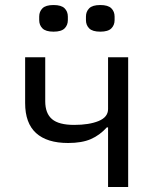

<svg xmlns="http://www.w3.org/2000/svg" viewBox="-20 -744 640 764"><path d="M410 -237H405Q377 -206 341.5 -190.5Q306 -175 251 -175Q167 -175 123.5 -214.5Q80 -254 80 -334V-516H160V-341Q160 -293 187 -270Q214 -247 275 -247Q335 -247 372.5 -262.5Q410 -278 410 -310V-516H490V0H410ZM193 -618Q162 -618 149 -631Q136 -644 136 -664V-678Q136 -698 149 -711Q162 -724 193 -724Q224 -724 237 -711Q250 -698 250 -678V-664Q250 -644 237 -631Q224 -618 193 -618ZM379 -618Q348 -618 335 -631Q322 -644 322 -664V-678Q322 -698 335 -711Q348 -724 379 -724Q410 -724 423 -711Q436 -698 436 -678V-664Q436 -644 423 -631Q410 -618 379 -618Z"/></svg>

Font: IBM Plex Mono
Style: Regular
Weight: 400
Monospace: yes
Designer: Mike Abbink, Paul van der Laan, Pieter van Rosmalen
Foundry: Bold Monday
Version: Version 2.3